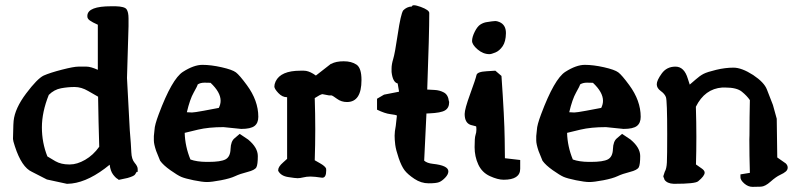

<svg xmlns="http://www.w3.org/2000/svg" viewBox="-20 -689 3069 736"><path d="M360.4 -126.5Q357.4 -222.7 356 -318.4Q344.2 -324.7 318.1 -340.1Q292 -355.5 266.1 -355.5Q240.2 -355.5 213.9 -350.6Q187.5 -345.7 167 -325.2Q140.6 -259.3 140.6 -200.7Q140.6 -142.1 161.6 -89.4Q170.4 -83.5 192.4 -71Q214.4 -58.6 244.6 -58.6H248Q275.4 -58.6 306.4 -76.4Q337.4 -94.2 360.4 -126.5ZM314.9 -629.9Q317.4 -665 406.2 -665H422.9Q458 -664.1 465.3 -653.3Q472.7 -642.6 472.7 -618.2V-588.9L466.8 -390.1L477.5 -189.9Q482.4 -132.3 483.4 -105.5Q484.4 -78.6 496.1 -64.9Q507.8 -51.3 507.8 -41.5V-30.3H503.9Q502 -26.4 497.6 -20Q493.2 -13.7 469.2 -6.8L435.1 0.5L432.1 -2.4Q424.3 -5.9 413.8 -19.5Q403.3 -33.2 400.4 -57.6L381.8 -43Q304.7 14.6 238.3 15.6H236.3L159.7 -1L102.5 -30.3Q63 -47.9 37.1 -127.9Q29.8 -149.9 29.8 -156.2V-157.2L31.2 -210L32.2 -225.6Q37.1 -273.4 80.1 -330.6Q123 -387.7 147.5 -399.4Q171.9 -410.2 217.3 -421.9Q262.7 -433.6 280.3 -433.6H312Q327.6 -433.6 355 -421.4V-594.2Q334 -603.5 324.5 -610.4Q314.9 -617.2 314.9 -625.5Z M737.8 -365.2Q736.8 -359.4 722.4 -334Q708 -308.6 696.3 -258.8Q707 -257.8 715.8 -257.8Q724.6 -257.8 761.5 -264.6Q798.3 -271.5 818.8 -275.4Q825.7 -289.1 825.7 -302.7Q825.7 -335.4 787.1 -371.6Q779.3 -372.1 764.2 -372.1Q748 -372.1 737.8 -365.2ZM771 -68.4H778.8Q826.2 -68.4 844.5 -78.1Q862.8 -87.9 863.8 -117.7Q864.7 -147.5 879.4 -159.2L898.9 -175.8L931.6 -153.8L932.1 -153.3Q968.3 -123 968.3 -90.8Q968.3 -58.6 962.9 -47.9Q957.5 -37.1 928.7 -29.8Q899.9 -22.5 881.3 -13.7Q862.8 -4.9 826.9 2Q791 8.8 773.4 8.8Q755.9 8.8 722.4 2Q689 -4.9 674.8 -11Q660.6 -17.1 633.3 -36.4Q606 -55.7 593.8 -72.8L578.6 -110.4Q569.8 -136.7 569.8 -150.4V-167.5L572.3 -191.4Q572.8 -209.5 588.4 -251Q639.2 -386.7 681.2 -413.6Q723.1 -440.4 755.9 -440.4Q788.6 -440.4 829.6 -431.2Q870.6 -421.9 884.3 -411.6Q897.9 -401.4 926.3 -362.8Q970.2 -303.2 970.2 -241.2Q970.2 -217.3 955.6 -206.1Q940.9 -194.8 904.8 -194.8H904.3L836.9 -201.7Q779.8 -201.7 739.3 -192.1Q698.7 -182.6 688 -179.7Q689.5 -127.4 710 -77.6Q734.4 -68.8 771 -68.4Z M1214.4 -7.8Q1185.1 -12.2 1170.2 -12.2Q1155.3 -12.2 1142.6 -9Q1129.9 -5.9 1120.8 -5.9Q1111.8 -5.9 1084.5 -10.3Q1056.6 -14.6 1046.4 -34.2V-37.1Q1046.4 -49.8 1064.9 -65.9L1080.6 -80.1V-316.4H1079.6Q1062 -316.4 1046.9 -332.5Q1031.7 -348.6 1031.7 -357.4Q1031.7 -366.2 1036.6 -377Q1056.2 -418 1131.3 -418H1145Q1161.1 -418 1180.7 -406.2L1190.9 -399.4L1248.5 -444.3H1250Q1267.6 -454.1 1297.6 -454.1Q1327.6 -454.1 1346.7 -441.2Q1365.7 -428.2 1365.7 -382.3Q1365.7 -297.9 1310.1 -297.9Q1288.6 -297.9 1272 -310.1Q1255.4 -322.3 1251 -323.2H1241.7L1215.8 -328.1Q1208 -327.1 1186.5 -313Q1188.5 -252.4 1188.5 -193.1Q1188.5 -133.8 1186.5 -74.7Q1192.4 -71.3 1207 -63Q1226.1 -52.2 1230 -43L1230.5 -36.1Q1230.5 -7.8 1215.8 -7.8Z M1559.1 -664.1Q1559.6 -668.9 1566.9 -668.9Q1575.2 -668.9 1592.8 -662.6Q1625.5 -650.4 1625.5 -639.2Q1625.5 -558.6 1617.7 -345.7Q1626 -345.2 1645.8 -344.2Q1665.5 -343.3 1681.6 -334.5Q1697.8 -325.7 1700.7 -301.3L1701.7 -298.8V-296.9Q1701.7 -275.4 1686 -265.9Q1670.4 -256.3 1625.5 -254.4L1614.7 -253.9Q1610.8 -163.6 1606 -73.2Q1616.7 -63.5 1639.2 -61Q1698.7 -54.7 1698.7 -32.2Q1698.7 -20.5 1686.5 -7.8Q1674.3 4.9 1663.1 9.3Q1651.9 13.7 1623 13.7Q1594.2 13.7 1568.6 -3.4Q1543 -20.5 1531 -36.1Q1519 -51.8 1508.3 -83Q1497.6 -114.3 1495.1 -134Q1492.7 -153.8 1492.7 -168.9Q1492.7 -184.1 1497.1 -206.5L1501.5 -246.1Q1496.6 -249 1476.1 -251.5Q1455.6 -253.9 1425.3 -268.6V-310.5L1452.1 -326.2L1509.3 -337.4V-340.3L1504.4 -369.1Q1485.4 -373.5 1481 -413.1V-426.8Q1481 -442.4 1487.3 -462.9Q1493.7 -483.4 1504.9 -558.8Q1516.1 -634.3 1525.4 -648.9Q1539.1 -663.1 1558.1 -664.1H1558.6Z M1894.5 -604.5Q1919.4 -593.8 1919.4 -562.5Q1919.4 -562 1919.4 -561.5Q1918.9 -529.3 1906.7 -511.7Q1894.5 -494.1 1878.9 -487.8Q1863.3 -481.4 1856.4 -481.4Q1832 -481.4 1810.8 -499.5Q1789.6 -517.6 1789.6 -532.2Q1789.6 -546.9 1799.8 -567.4Q1810.1 -587.9 1821.8 -595.2Q1833.5 -602.5 1845.7 -604.2Q1857.9 -606 1865.7 -607.2Q1873.5 -608.4 1879.2 -608.4Q1884.8 -608.4 1894.5 -604.5ZM1878.9 -418Q1890.6 -407.7 1902.3 -397.9Q1913.6 -236.3 1914.6 -156.7L1915.5 -82.5L1974.1 -75.7V-42Q1974.1 0 1910.6 0Q1888.2 0 1857.9 -13.9Q1827.6 -27.8 1813.5 -58.3Q1799.3 -88.9 1799.3 -125Q1799.3 -161.1 1802.7 -171.1Q1806.2 -181.2 1806.2 -191.4Q1806.2 -201.7 1805.2 -204.6Q1801.8 -205.1 1799.8 -206.1Q1791 -208 1784.7 -210Q1761.2 -217.8 1761.2 -252Q1761.2 -271 1782.2 -328.4Q1803.2 -385.7 1806.6 -401.4Q1809.6 -414.1 1846.2 -416Q1862.8 -417 1878.9 -418Z M2203.6 -365.2Q2202.6 -359.4 2188.2 -334Q2173.8 -308.6 2162.1 -258.8Q2172.9 -257.8 2181.6 -257.8Q2190.4 -257.8 2227.3 -264.6Q2264.2 -271.5 2284.7 -275.4Q2291.5 -289.1 2291.5 -302.7Q2291.5 -335.4 2252.9 -371.6Q2245.1 -372.1 2230 -372.1Q2213.9 -372.1 2203.6 -365.2ZM2236.8 -68.4H2244.6Q2292 -68.4 2310.3 -78.1Q2328.6 -87.9 2329.6 -117.7Q2330.6 -147.5 2345.2 -159.2L2364.7 -175.8L2397.5 -153.8L2397.9 -153.3Q2434.1 -123 2434.1 -90.8Q2434.1 -58.6 2428.7 -47.9Q2423.3 -37.1 2394.5 -29.8Q2365.7 -22.5 2347.2 -13.7Q2328.6 -4.9 2292.7 2Q2256.8 8.8 2239.3 8.8Q2221.7 8.8 2188.2 2Q2154.8 -4.9 2140.6 -11Q2126.5 -17.1 2099.1 -36.4Q2071.8 -55.7 2059.6 -72.8L2044.4 -110.4Q2035.6 -136.7 2035.6 -150.4V-167.5L2038.1 -191.4Q2038.6 -209.5 2054.2 -251Q2105 -386.7 2147 -413.6Q2189 -440.4 2221.7 -440.4Q2254.4 -440.4 2295.4 -431.2Q2336.4 -421.9 2350.1 -411.6Q2363.8 -401.4 2392.1 -362.8Q2436 -303.2 2436 -241.2Q2436 -217.3 2421.4 -206.1Q2406.7 -194.8 2370.6 -194.8H2370.1L2302.7 -201.7Q2245.6 -201.7 2205.1 -192.1Q2164.6 -182.6 2153.8 -179.7Q2155.3 -127.4 2175.8 -77.6Q2200.2 -68.8 2236.8 -68.4Z M2748.5 -353.5Q2681.6 -348.6 2647.5 -279.8Q2649.4 -219.2 2649.4 -164.3Q2649.4 -109.4 2647.9 -58.6Q2657.7 -51.3 2669.4 -43.5Q2681.2 -35.6 2681.2 -27.3Q2681.2 -14.6 2656.2 5.9Q2645 15.6 2564.9 15.6H2562.5Q2537.1 14.6 2526.9 -0.5V-2L2522.9 -11.7V-14.2L2528.3 -30.8Q2535.2 -42 2536.4 -66.4Q2537.6 -90.8 2537.6 -174.3Q2537.6 -303.7 2532.7 -316.7Q2527.8 -329.6 2512.7 -340.3Q2497.6 -351.1 2497.6 -366Q2497.6 -380.9 2516.6 -407.2Q2535.6 -433.6 2569.3 -433.6Q2603 -433.6 2616.7 -387.2Q2620.6 -373.5 2624 -364.7Q2631.3 -370.6 2647 -384.5Q2662.6 -398.4 2676.8 -405.8Q2690.9 -413.1 2725.6 -421.4Q2760.3 -429.7 2791.7 -429.7Q2823.2 -429.7 2867.2 -401.4Q2909.7 -373 2919.9 -345.7Q2930.2 -318.4 2942.9 -286.6L2957.5 -233.9L2959.5 -85.4L2992.2 -62.5Q2999.5 -55.2 2999.5 -46.6Q2999.5 -38.1 2992.4 -31.7Q2985.4 -25.4 2970 -18.3Q2954.6 -11.2 2933.8 7.3Q2913.1 25.9 2896.7 26.6Q2880.4 27.3 2865.2 27.3H2864.7Q2847.7 27.3 2833 14.4Q2818.4 1.5 2818.4 -9.3V-20.5L2854.5 -26.4Q2852.5 -92.8 2852.5 -155.3Q2853 -163.1 2853 -170.9Q2853 -240.7 2854.5 -305.2Q2843.3 -321.8 2823.7 -337.6Q2804.2 -353.5 2760.3 -353.5Z"/></svg>

Font: Drukaatie burti
Style: Demi
Weight: 600
Version: Version 0.14